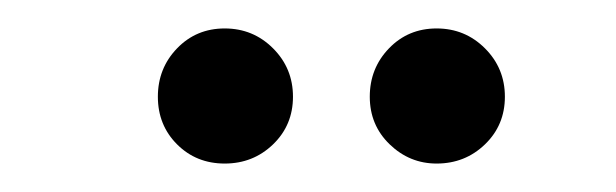

<svg xmlns="http://www.w3.org/2000/svg" viewBox="-20 -654 433 135"><path d="M104.5 -552.5Q91 -566 91 -586Q91 -606 104.5 -620Q118 -634 138 -634Q158 -634 172 -620Q186 -606 186 -586Q186 -566 172 -552.5Q158 -539 138 -539Q118 -539 104.5 -552.5ZM287 -539Q268 -539 254 -552.5Q240 -566 240 -586Q240 -606 253.5 -620Q267 -634 287 -634Q307 -634 321 -620Q335 -606 335 -586Q335 -566 321 -552.5Q307 -539 287 -539Z"/></svg>

Font: Sofia
Style: Regular
Weight: 400
Designer: Paula Nazal and Daniel Hernndez
Foundry: Paula Nazal, Daniel Hernndez
Version: Version 1.001